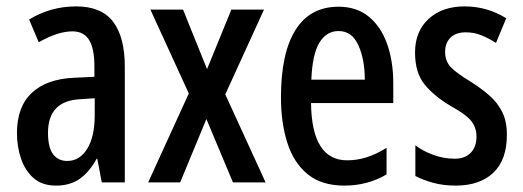

<svg xmlns="http://www.w3.org/2000/svg" viewBox="-20 -570 1634 600"><path d="M218 -550Q297 -550 333.5 -502Q370 -454 370 -362V0H298L284 -74H282Q259 -32 229 -11Q199 10 155 10Q112 10 85.5 -13Q59 -36 46 -73.5Q33 -111 33 -154Q33 -236 79 -279.5Q125 -323 211 -327L275 -330V-363Q275 -418 258.5 -445Q242 -472 206 -472Q161 -472 101 -438L71 -509Q138 -550 218 -550ZM231 -260Q130 -255 130 -155Q130 -109 146 -88Q162 -67 190 -67Q229 -67 252.5 -105Q276 -143 276 -210V-263Z M570 -278 450 -540H552L627 -354L703 -540H805L684 -275L810 0H708L625 -198L543 0H443Z M1038 -549Q1095 -549 1133 -517.5Q1171 -486 1190 -432Q1209 -378 1209 -309V-248H952Q954 -69 1065 -69Q1096 -69 1126 -78.5Q1156 -88 1188 -108V-25Q1129 10 1056 10Q985 10 941.5 -25.5Q898 -61 878 -123.5Q858 -186 858 -266Q858 -404 903.5 -476.5Q949 -549 1038 -549ZM1038 -473Q1000 -473 978 -436.5Q956 -400 953 -321H1120Q1120 -384 1100 -428.5Q1080 -473 1038 -473Z M1564 -149Q1564 -70 1521.5 -30Q1479 10 1404 10Q1366 10 1334.5 1.5Q1303 -7 1278 -20V-116Q1301 -98 1334 -86Q1367 -74 1401 -74Q1433 -74 1451 -92.5Q1469 -111 1469 -143Q1469 -171 1453 -191.5Q1437 -212 1388 -239Q1336 -270 1306.5 -306.5Q1277 -343 1277 -406Q1277 -472 1319.5 -511Q1362 -550 1432 -550Q1502 -550 1562 -513L1530 -436Q1508 -450 1485 -459.5Q1462 -469 1435 -469Q1405 -469 1388 -452.5Q1371 -436 1371 -408Q1371 -380 1387.5 -361.5Q1404 -343 1452 -314Q1485 -293 1510 -271Q1535 -249 1549.5 -220Q1564 -191 1564 -149Z"/></svg>

Font: Noto Sans Sinhala ExtraCondensed Medium
Style: Regular
Weight: 500
Width: 2
Designer: Jelle Bosma - Monotype Design Team
Foundry: Monotype Imaging Inc.
Version: Version 2.006; ttfautohint (v1.8.4.7-5d5b)